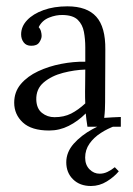

<svg xmlns="http://www.w3.org/2000/svg" viewBox="-20 -408 428 618"><path d="M261.5 0Q259.3 -12.8 258.2 -22.6Q257.1 -32.3 256 -42.9Q230.7 -17.6 201.1 -2.8Q171.6 12.1 138.2 12.1Q81.4 12.1 53.5 -13.8Q25.7 -39.6 25.7 -77.4Q25.7 -112.2 46.9 -137.3Q68.2 -162.4 102.7 -178.6Q137.1 -194.7 177.1 -202.4Q217.1 -210.1 254.5 -209.4V-256Q254.5 -282 250.1 -305.5Q245.7 -328.9 230.5 -344Q215.3 -359 182.6 -359.7Q160.6 -360.5 137.9 -351.3Q115.1 -342.1 104.5 -320.5Q110 -314.6 112 -306.7Q114 -298.9 114 -292.3Q114 -283.1 106.5 -271.7Q99 -260.4 80.3 -260.7Q64.5 -260.7 56.3 -271.5Q48 -282.4 48 -297.4Q48 -322.7 67.3 -343.1Q86.5 -363.4 120.1 -375.5Q153.6 -387.6 196.9 -387.6Q260 -387.6 289.9 -354.2Q319.8 -320.9 319 -248.6Q319 -220.4 318.8 -192.3Q318.7 -164.3 318.5 -136Q318.3 -107.8 318.3 -79.6Q318.3 -67.8 317.7 -55.7Q317.2 -43.6 315.4 -28.6Q328.9 -29.3 342.1 -30.3Q355.3 -31.2 368.9 -31.5V0ZM254.5 -184.1Q220 -183 183 -173.5Q145.9 -163.9 120.8 -142.8Q95.7 -121.7 96.8 -86.5Q97.9 -58.3 115.1 -44.6Q132.4 -30.8 155.5 -30.8Q185.9 -30.8 209 -42.5Q232.1 -54.3 254.5 -75.2Q254.1 -83.6 253.9 -93.1Q253.8 -102.7 253.8 -113.3Q253.8 -117 254.1 -137.3Q254.5 -157.7 254.5 -184.1ZM272.8 190.7Q236.9 190.7 215.1 169.2Q193.3 147.8 193.3 114.4Q193.3 81.8 217.3 54.6Q241.3 27.5 278.1 7.5Q315 -12.5 353.1 -23.1V-3.7Q326.7 5.5 304.2 20.2Q281.6 34.8 267.9 54.6Q254.1 74.4 254.1 99.4Q254.1 122.8 268.1 137Q282 151.1 300.7 151.1Q314.3 151.1 326.5 145Q338.8 139 349.5 130.2L362.3 143.4Q347.6 161.3 323.8 176Q300 190.7 272.8 190.7Z"/></svg>

Font: Parastoo
Style: Regular
Weight: 400
Foundry: Saber Rastikerdar (saber.rastikerdar@gmail.com)
Version: Version 3.000